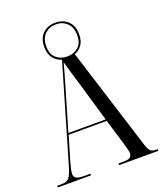

<svg xmlns="http://www.w3.org/2000/svg" viewBox="-158 -987 925 1090"><g transform="rotate(-20 304.0 -442.0)"><path d="M1 0V-10H30Q58 -10 72 -25.5Q86 -41 100 -89L271 -673Q239 -683 220 -708.5Q201 -734 201 -775Q201 -828 231 -856Q261 -884 306 -884Q352 -884 382 -856Q412 -828 412 -775Q412 -737 395.5 -713Q379 -689 350 -678L545 -59Q554 -30 565 -20Q576 -10 600 -10H608V0H371V-10H398Q429 -10 440.5 -18Q452 -26 452 -44Q452 -53 448 -67Q444 -81 440 -97L391 -260H161L117 -112Q112 -93 107.5 -74.5Q103 -56 103 -45Q103 -26 116.5 -18Q130 -10 164 -10H201V0ZM306 -680Q346 -680 373 -703.5Q400 -727 400 -775Q400 -823 373 -848.5Q346 -874 306 -874Q267 -874 240 -848.5Q213 -823 213 -775Q213 -727 240 -703.5Q267 -680 306 -680ZM163 -270H388L321 -500Q305 -551 295 -586Q285 -621 275 -657Q266 -624 259 -598Q252 -572 239 -529Z"/></g></svg>

Font: Noto Serif Display Condensed
Style: Regular
Weight: 400
Width: 3
Designer: Monotype Design Team
Foundry: Monotype Imaging Inc.
Version: Version 2.009